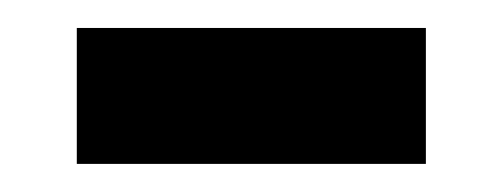

<svg xmlns="http://www.w3.org/2000/svg" viewBox="-20 -337 362 138"><path d="M35.2 -219.2V-316.9H286.1V-219.2Z"/></svg>

Font: f42698313916912   
Style: Regular
Weight: 600
Foundry: Ascender Corporation
Version: Version 1.10